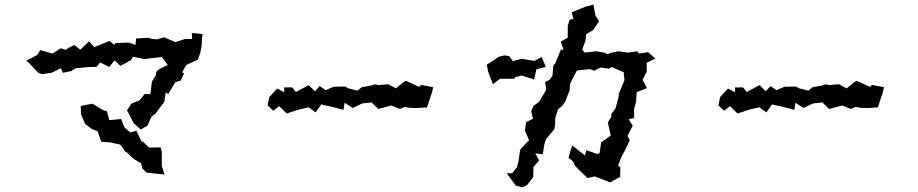

<svg xmlns="http://www.w3.org/2000/svg" viewBox="-20 -787 4010 839"><path d="M687 -538 713 -503 676 -485 664 -475 660 -456 644 -431 637 -376H612L589 -348L555 -335L535 -305L564 -249L595 -221L624 -238L642 -277L659 -290L670 -305L698 -342L704 -383L715 -376L746 -428L770 -435L784 -466L776 -472L794 -503L844 -526L855 -555L861 -587L863 -622L865 -638L818 -643L820 -617H789L747 -603L697 -624L666 -615L637 -618L632 -622L575 -619L572 -591L541 -601L484 -599L480 -591L458 -608L392 -581L369 -606L331 -570L305 -590L285 -581L267 -569L246 -576L209 -553L156 -568L143 -547L94 -521L102 -517L147 -469L163 -463L206 -469L246 -489L255 -469L290 -476L312 -489L368 -494L402 -495L418 -514L457 -494L481 -523L506 -499L552 -524L561 -539L610 -529ZM333 -324 334 -287 352 -246 380 -224 407 -213 417 -182 424 -167 461 -165 506 -155 527 -124 532 -123 565 -92 597 -73 602 -51 620 -33 699 -24 687 -62V-123L682 -143L631 -142L606 -167L599 -168L576 -216L550 -208L524 -230L509 -267L458 -262L447 -301L430 -306L384 -334Z M1191 -400 1157 -363 1149 -327 1174 -303 1200 -323 1233 -291 1266 -302 1288 -309 1329 -318 1359 -296 1384 -331 1394 -328 1428 -321 1481 -307 1486 -338 1521 -315 1563 -335 1600 -339 1602 -341 1633 -311 1690 -326 1728 -311 1748 -320 1768 -316 1804 -315 1846 -318 1867 -381 1873 -406 1820 -416 1812 -407 1754 -434 1742 -427 1710 -401 1676 -419 1632 -415 1621 -419 1601 -413 1561 -406 1542 -391 1502 -401 1488 -409 1438 -408 1403 -393 1377 -411 1356 -388 1329 -415 1273 -385 1257 -405H1222V-384Z M2480 -152 2464 -97 2483 -83 2494 -61 2516 -39 2547 -9 2578 -16 2614 -3 2646 10 2690 -14V-30L2691 -55L2681 -64L2697 -105L2709 -126L2732 -174L2722 -193L2745 -238L2727 -266L2751 -271V-311L2760 -344L2762 -384L2807 -402L2788 -438L2804 -471L2806 -467V-513L2844 -531L2812 -559L2773 -553L2765 -563L2723 -557L2681 -563L2649 -556L2636 -550L2621 -557L2584 -563L2536 -557L2524 -570L2539 -611L2541 -637L2572 -656L2598 -694L2582 -719L2573 -767L2539 -758L2478 -733L2486 -705L2469 -700L2461 -674V-622L2430 -605L2443 -569L2431 -571L2407 -511L2398 -500L2394 -455L2381 -438L2362 -429L2367 -395L2336 -342L2311 -324L2301 -300L2309 -268L2279 -253L2274 -216L2292 -174L2277 -159L2253 -133L2245 -79L2238 -55L2218 -30H2194L2234 24L2262 32L2283 22L2310 -13L2311 -57L2336 -86L2319 -117L2352 -113L2358 -153L2366 -179L2402 -222L2406 -245V-270L2418 -309L2437 -325L2450 -343L2461 -372L2469 -390L2471 -421L2501 -479L2558 -485L2576 -478L2604 -492L2642 -487L2653 -494L2706 -471V-460L2709 -437L2682 -372H2685L2670 -314L2649 -285L2653 -280L2636 -252L2649 -195L2607 -165L2600 -117L2586 -115L2542 -131L2536 -108ZM2107 -504 2110 -490 2113 -474 2134 -419 2165 -443H2228L2231 -450L2259 -457L2314 -440L2324 -484L2365 -495L2347 -538L2315 -521L2259 -530L2221 -520L2205 -542L2184 -545L2160 -539Z M3161 -400 3127 -363 3119 -327 3144 -303 3170 -323 3203 -291 3236 -302 3258 -309 3299 -318 3329 -296 3354 -331 3364 -328 3398 -321 3451 -307 3456 -338 3491 -315 3533 -335 3570 -339 3572 -341 3603 -311 3660 -326 3698 -311 3718 -320 3738 -316 3774 -315 3816 -318 3837 -381 3843 -406 3790 -416 3782 -407 3724 -434 3712 -427 3680 -401 3646 -419 3602 -415 3591 -419 3571 -413 3531 -406 3512 -391 3472 -401 3458 -409 3408 -408 3373 -393 3347 -411 3326 -388 3299 -415 3243 -385 3227 -405H3192V-384Z"/></svg>

Font: チョークS
Style: Regular
Weight: 400
Designer: [Stick] Fontworks Inc.
Foundry: [Stick] Fontworks Inc.
Version: Version 1.200;FEAKit 1.0